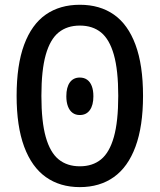

<svg xmlns="http://www.w3.org/2000/svg" viewBox="-20 -762 660 794"><path d="M310.2 11.8Q228.2 11.8 169.7 -29.7Q111.2 -71.2 79.9 -155.5Q48.7 -239.8 48.7 -365.7Q48.7 -493 79.8 -577Q111 -661 169.3 -701.7Q227.7 -742.3 310.2 -742.3Q392.7 -742.3 450.9 -701.7Q509.2 -661 540.3 -577Q571.5 -493 571.5 -365.7Q571.5 -239.8 540.3 -155.5Q509.2 -71.2 450.7 -29.7Q392.2 11.8 310.2 11.8ZM310.2 -656.2Q257.5 -656.2 222.4 -627.8Q187.3 -599.3 169.2 -535.4Q151.2 -471.5 151.2 -365.7Q151.2 -259.5 169.2 -195.5Q187.3 -131.5 222.4 -102.9Q257.5 -74.3 310.2 -74.3Q363 -74.3 397.9 -102.9Q432.8 -131.5 450.9 -195.5Q469 -259.5 469 -365.7Q469 -471.7 450.9 -535.5Q432.8 -599.3 397.9 -627.8Q363 -656.2 310.2 -656.2ZM366.2 -363.8Q366.2 -388.5 359.6 -405.9Q353 -423.3 340.4 -432.3Q327.8 -441.3 310 -441.3Q283.3 -441.3 268.8 -421.2Q254.3 -401 254.3 -363.8Q254.3 -339.7 260.9 -322.2Q267.5 -304.8 279.8 -295.6Q292.2 -286.3 310 -286.3Q337 -286.3 351.6 -306.8Q366.2 -327.2 366.2 -363.8Z"/></svg>

Font: Monaspace Neon Var
Style: Regular
Weight: 400
Designer: Riley Cran and the Lettermatic Team
Version: Version 1.000 (Monaspace Neon Var)